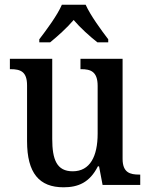

<svg xmlns="http://www.w3.org/2000/svg" viewBox="-20 -786 639 816"><path d="M147 -619V-606H193C225 -632 265 -668 293 -701C321 -668 362 -631 394 -606H440V-619C411 -657 364 -721 344 -766H243C224 -721 176 -657 147 -619ZM250 10C312 10 361 -10 396 -79H401L416 0H576V-44H572C533 -44 501 -52 501 -111V-536H322V-492H325C364 -492 395 -483 395 -421V-218C395 -122 363 -58 289 -58C221 -58 202 -108 202 -196V-536H22V-492H25C67 -492 95 -482 95 -423V-186C95 -50 147 10 250 10Z"/></svg>

Font: Noto Serif Lao SemiCondensed Medium
Style: Regular
Weight: 500
Width: 4
Designer: Monotype Design Team
Foundry: Monotype Imaging Inc.
Version: Version 2.003